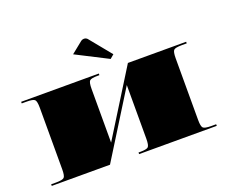

<svg xmlns="http://www.w3.org/2000/svg" viewBox="-108 -811 1143 975"><g transform="rotate(-20 463.5 -323.0)"><path d="M347.9 -590.9 410.8 -641.6Q417.8 -646.4 426.1 -646.4Q436.6 -646.4 444.1 -639L540.2 -521.4L519.2 -503.5ZM17.5 -454.5H437.1V-445.8H428.3Q392.9 -445.8 384.4 -437.3Q375.9 -428.8 375.9 -393.4V-103.6L594.4 -454.5H909.1V-445.8H882.9Q847.5 -445.8 838.9 -437.3Q830.4 -428.8 830.4 -393.4V-61.2Q830.4 -25.8 838.9 -17.3Q847.5 -8.7 882.9 -8.7H909.1V0H489.5V-8.7H498.3Q533.7 -8.7 542.2 -17.3Q550.7 -25.8 550.7 -61.2V-351L332.2 0H17.5V-8.7H43.7Q79.1 -8.7 87.6 -17.3Q96.2 -25.8 96.2 -61.2V-393.4Q96.2 -428.8 87.6 -437.3Q79.1 -445.8 43.7 -445.8H17.5Z"/></g></svg>

Font: FoglihtenBlackPcs
Style: BlackPcs
Weight: 900
Version: Version 0.75